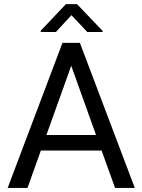

<svg xmlns="http://www.w3.org/2000/svg" viewBox="-20 -921 698 941"><path d="M543.9 0H640.6L371.6 -710.9H286.1L17.6 0H114.7L180.2 -183.1H478ZM207.5 -259.3 329.1 -598.6 450.7 -259.3ZM357.4 -900.9H303.2L179.7 -770.5V-764.2H253.9L330.1 -846.7L407.7 -764.2H482.9V-769.5Z"/></svg>

Font: Bert Sans
Style: Regular
Weight: 400
Designer: Christian Robertson (Google), Cristiano Sobral
Foundry: Google, Cristiano Sobral
Version: Version 3.101